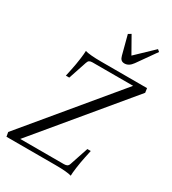

<svg xmlns="http://www.w3.org/2000/svg" viewBox="-207 -959 965 1076"><g transform="rotate(30 275.5 -420.5)"><path d="M430 -167H452L442 -120Q434 -82 429 -45Q424 -8 424 9Q395 0 320 0H3L-2 -28L475 -602H212Q199 -602 192 -597.5Q185 -593 181 -580L142 -463H120L130 -510Q138 -548 143 -585.5Q148 -623 148 -639Q179 -630 252 -630H549L553 -602L76 -28H359Q372 -28 379.5 -32.5Q387 -37 391 -50ZM506 -839 420 -717Q398 -686 370 -686Q356 -686 348 -693.5Q340 -701 336 -717L304 -839L322 -850L382 -744L493 -850Z"/></g></svg>

Font: Arapey
Style: Italic
Weight: 400
Italic angle: -12°
Designer: Eduardo Rodriguez Tunni
Foundry: Eduardo Rodriguez Tunni
Version: Version 3.000